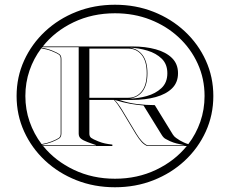

<svg xmlns="http://www.w3.org/2000/svg" viewBox="-20 -780 970 810"><path d="M50 -375Q50 -455 81.8 -524.8Q113.5 -594.5 170.2 -647.5Q227 -700.5 302.2 -730.2Q377.5 -760 465 -760Q552.5 -760 627.8 -730.2Q703 -700.5 759.8 -647.5Q816.5 -594.5 848.2 -524.8Q880 -455 880 -375Q880 -295 848.2 -225.2Q816.5 -155.5 759.8 -102.5Q703 -49.5 627.8 -19.8Q552.5 10 465 10Q377.5 10 302.2 -19.8Q227 -49.5 170.2 -102.5Q113.5 -155.5 81.8 -225.2Q50 -295 50 -375ZM739 -187.5Q746 -183.5 755.5 -179Q765 -174.5 774.5 -172Q807 -214.5 825 -266.2Q843 -318 843 -375Q843 -448 814.2 -511.2Q785.5 -574.5 734.2 -622.2Q683 -670 614.2 -697Q545.5 -724 465 -724Q369.5 -724 290.2 -686Q211 -648 160.5 -584H539Q593.5 -584 637 -572Q680.5 -560 705.8 -535Q731 -510 731 -471Q731 -432 705.8 -407.2Q680.5 -382.5 637 -370.5Q593.5 -358.5 539 -358.5H483.5Q519 -346 557.2 -341.2Q595.5 -336.5 633 -336.5L709.5 -212Q715 -203.5 722.8 -198.2Q730.5 -193 739 -187.5ZM686 -471Q686 -509.5 662.2 -532.5Q638.5 -555.5 602 -566.5Q565.5 -577.5 527 -579Q562 -574 582 -547Q602 -520 602 -471Q602 -423 582.5 -396Q563 -369 527 -364Q562.5 -364.5 599.2 -374.8Q636 -385 661 -408.2Q686 -431.5 686 -471ZM87 -375Q87 -318 105 -266.5Q123 -215 155.5 -172Q178 -175.5 198 -183.5Q220.5 -192.5 228.2 -198.2Q236 -204 236 -216.5V-531.5Q236 -544 228.2 -549.8Q220.5 -555.5 198 -564.5Q177.5 -572.5 154 -576Q122 -533.5 104.5 -482.5Q87 -431.5 87 -375ZM357 -575V-367.5H521Q555.5 -367.5 577.2 -393.8Q599 -420 599 -471Q599 -522.5 577.2 -548.8Q555.5 -575 521 -575ZM463.5 -358.5Q472 -350 480.5 -338.2Q489 -326.5 496.5 -314L555.5 -216Q579 -177 601.5 -167H760Q738 -171.5 725 -174.8Q712 -178 697 -184.5Q688 -189 678.8 -193.8Q669.5 -198.5 661.5 -212L585.5 -335Q559 -337 529.2 -342.2Q499.5 -347.5 463.5 -358.5ZM454 -170V-164H162Q213 -101 291.8 -63.5Q370.5 -26 465 -26Q559.5 -26 638.2 -63.5Q717 -101 768 -164H601Q588.5 -169 577.5 -180.8Q566.5 -192.5 552 -216L493 -314Q485.5 -326.5 477.2 -338.2Q469 -350 460.5 -358.5H357V-216.5Q357 -204 364.8 -198.2Q372.5 -192.5 395 -183.5Q410 -177.5 423 -174.8Q436 -172 454 -170ZM385 -168Q373.5 -172 365.2 -174.8Q357 -177.5 348.5 -181Q331 -187.5 321.5 -195Q312 -202.5 312 -216.5V-581H158Q157 -580 156 -578.5Q178 -575.5 199.5 -567Q221.5 -558 230.2 -551.8Q239 -545.5 239 -531.5V-216.5Q239 -202.5 230.2 -196.2Q221.5 -190 199.5 -181Q178.5 -173 157.5 -169.5Q158.5 -168.5 159.5 -167H385Z"/></svg>

Font: Engraving Unshaded CC
Style: Bold
Weight: 700
Designer: indestructible type*
Foundry: Cowboy Collective
Version: Version 1.000